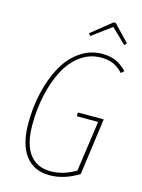

<svg xmlns="http://www.w3.org/2000/svg" viewBox="-130 -943 758 1027"><g transform="rotate(15 249.5 -429.5)"><path d="M266.1 -766.1 255.9 -778.8 368.2 -869.1H379.9L465.8 -778.8L454.1 -766.1L373 -845.2ZM355 -690.9Q397.5 -690.9 429.9 -676.5Q462.4 -662.1 491.2 -631.8L475.1 -617.2Q448.7 -645.5 420.7 -657.7Q392.6 -669.9 354 -669.9Q290.5 -669.9 239.3 -632.6Q188 -595.2 156 -532.7Q124 -470.2 106.9 -392.1Q89.8 -314 89.8 -229Q89.8 -121.1 130.4 -66.7Q170.9 -12.2 248 -12.2Q317.4 -12.2 386.2 -53.2L425.8 -333H308.1V-354H451.2L408.2 -40Q328.1 9.8 247.1 9.8Q161.1 9.8 114 -51.8Q66.9 -113.3 66.9 -230Q66.9 -319.3 85.9 -401.4Q105 -483.4 140.4 -548.3Q175.8 -613.3 231.4 -652.1Q287.1 -690.9 355 -690.9Z"/></g></svg>

Font: Fira Sans Compressed Thin
Style: Italic
Weight: 100
Width: 3
Italic angle: -8°
Designer: Carrois Corporate & Edenspiekermann AG
Foundry: Carrois Corporate GbR & Edenspiekermann AG
Version: Version 4.203;PS 004.203;hotconv 1.0.88;makeotf.lib2.5.64775